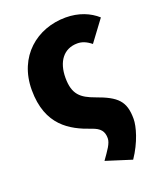

<svg xmlns="http://www.w3.org/2000/svg" viewBox="-146 -672 806 975"><g transform="rotate(-20 256.5 -185.0)"><path d="M403 213C454 138 476 59 476 19C476 -77 440 -111 331 -150C259 -176 222 -205 222 -295C222 -382 264 -439 338 -439C363 -439 386 -430 412 -409L496 -522C455 -559 397 -583 327 -583C172 -583 40 -477 40 -295C40 -104 153 -43 258 -7C303 8 319 29 319 66C319 94 295 125 264 169Z"/></g></svg>

Font: Noto Sans TC Black
Style: Regular
Weight: 900
Designer: Ryoko NISHIZUKA 西塚涼子 (kana, bopomofo & ideographs); Paul D. Hunt (Latin, Greek & Cyrillic); Sandoll Communications 산돌커뮤니
Foundry: Adobe
Version: Version 2.004;hotconv 1.0.118;makeotfexe 2.5.65603